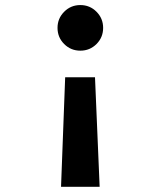

<svg xmlns="http://www.w3.org/2000/svg" viewBox="-20 -547 626 748"><path d="M217.8 180.7 233.9 -246.1H350.1L368.2 180.7ZM293 -527.3Q330.1 -527.3 356 -501.2Q381.8 -475.1 381.8 -438.5Q381.8 -401.4 356 -375.5Q330.1 -349.6 293 -349.6Q255.9 -349.6 230 -375.5Q204.1 -401.4 204.1 -438.5Q204.1 -475.1 230 -501.2Q255.9 -527.3 293 -527.3Z"/></svg>

Font: Cascadia Mono
Style: Regular
Weight: 400
Monospace: yes
Designer: Aaron Bell
Foundry: Saja Typeworks
Version: Version 2404.023